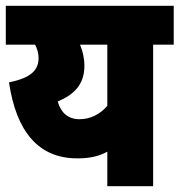

<svg xmlns="http://www.w3.org/2000/svg" viewBox="-20 -642 619 662"><path d="M579 -622H0V-488H101C109 -473 113 -457 113 -442C113 -399 85 -373 11 -358C36 -188 113 -96 246 -96C287 -96 319 -102 350 -119V0H508V-488H579ZM179 -292C236 -316 271 -351 271 -415C271 -442 265 -466 256 -488H350V-277C324 -247 291 -231 254 -231C215 -231 190 -253 179 -292Z"/></svg>

Font: Noto Sans Devanagari Condensed Black
Style: Regular
Weight: 900
Width: 3
Designer: Jelle Bosma - Monotype Design Team
Foundry: Monotype Imaging Inc.
Version: Version 2.004